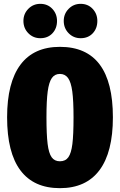

<svg xmlns="http://www.w3.org/2000/svg" viewBox="-20 -960 625 1000"><path d="M568 -349Q568 -167 498 -73.5Q428 20 292 20Q156 20 86.5 -72.5Q17 -165 17 -349Q17 -530 86.5 -623Q156 -716 292 -716Q568 -716 568 -349ZM222 -349Q222 -259 228 -210.5Q234 -162 249 -141Q264 -120 292 -120Q321 -120 336 -141Q351 -162 357 -210Q363 -258 363 -349Q363 -435 356.5 -483.5Q350 -532 334.5 -553.5Q319 -575 292 -575Q265 -575 250 -553.5Q235 -532 228.5 -484Q222 -436 222 -349ZM277 -851Q277 -812 253 -786.5Q229 -761 190 -761Q153 -761 127.5 -787Q102 -813 102 -851Q102 -888 127.5 -914Q153 -940 190 -940Q228 -940 252.5 -914Q277 -888 277 -851ZM487 -851Q487 -812 463 -786.5Q439 -761 400 -761Q363 -761 337.5 -787Q312 -813 312 -851Q312 -888 337.5 -914Q363 -940 400 -940Q438 -940 462.5 -914Q487 -888 487 -851Z"/></svg>

Font: Fira Sans Extra Condensed Black
Style: Regular
Weight: 900
Width: 1
Designer: Carrois Corporate & Edenspiekermann AG
Foundry: Carrois Corporate GbR & Edenspiekermann AG
Version: Version 4.203